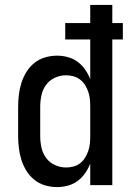

<svg xmlns="http://www.w3.org/2000/svg" viewBox="-20 -755 540 783"><path d="M213 8Q188 8 164 1Q140 -6 120.5 -21.5Q101 -37 88 -58Q75 -79 67.5 -102.5Q60 -126 57 -150.5Q54 -175 54 -200V-320Q54 -345 57 -369.5Q60 -394 67.5 -417.5Q75 -441 88 -462Q101 -483 120.5 -498.5Q140 -514 164 -521Q188 -528 213 -528Q235 -528 257 -522Q279 -516 296.5 -503Q314 -490 327 -471.5Q340 -453 348 -432V-594H246V-661H348V-735H438V-661H481V-594H438V0H348V-88Q340 -67 327 -48.5Q314 -30 296.5 -17Q279 -4 257 2Q235 8 213 8ZM249 -72Q265 -72 280 -76Q295 -80 307 -89.5Q319 -99 327 -112Q335 -125 340 -139.5Q345 -154 346.5 -169.5Q348 -185 348 -200V-320Q348 -335 346.5 -350.5Q345 -366 340 -380.5Q335 -395 327 -408Q319 -421 306.5 -430.5Q294 -440 279 -444Q264 -448 249 -448Q226 -448 204 -438Q182 -428 168 -409Q154 -390 149 -366.5Q144 -343 144 -320V-200Q144 -177 149 -153.5Q154 -130 168 -111Q182 -92 204 -82Q226 -72 249 -72Z"/></svg>

Font: Iosevka SS18 Medium
Style: Regular
Weight: 500
Monospace: yes
Designer: Belleve Invis
Foundry: Belleve Invis
Version: Version 25.1.1; ttfautohint (v1.8.4)